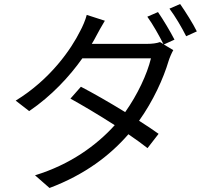

<svg xmlns="http://www.w3.org/2000/svg" viewBox="-20 -866 1040 954"><path d="M712 -783C739 -746 772 -687 792 -647L775 -657C759 -651 736 -648 709 -648H436C444 -661 451 -673 457 -685C467 -704 485 -737 501 -763L411 -792C405 -767 389 -731 379 -713C334 -622 231 -472 58 -366L125 -314C237 -390 326 -487 389 -576H730C711 -497 663 -395 602 -309C524 -357 440 -405 382 -435L330 -376C386 -345 471 -295 550 -244C460 -144 328 -48 154 5L226 68C402 2 528 -95 618 -199C656 -173 689 -149 713 -130L768 -201C743 -219 709 -242 671 -266C741 -364 792 -476 818 -564C823 -580 833 -603 841 -617L794 -645L847 -669C826 -710 790 -770 765 -806ZM822 -823C850 -786 883 -730 905 -686L958 -710C940 -747 901 -809 875 -846Z"/></svg>

Font: Source Han Sans KR Regular
Style: Regular
Weight: 400
Designer: Ryoko NISHIZUKA (kana & ideographs); Paul D. Hunt (Latin, Greek & Cyrillic); Wenlong ZHANG (bopomofo); Sandoll Communica
Foundry: Adobe Systems Incorporated
Version: Version 1.004;PS 1.004;hotconv 1.0.82;makeotf.lib2.5.63406